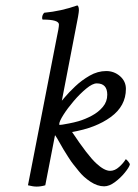

<svg xmlns="http://www.w3.org/2000/svg" viewBox="-20 -689 514 714"><path d="M375 -424.8Q404.3 -424.8 426.3 -405.8Q448.2 -386.7 448.2 -358.4Q448.2 -294.9 392.1 -253.9Q335.9 -212.9 248 -198.2Q306.2 -110.8 337.4 -82Q367.7 -53.7 389.6 -53.7Q407.2 -53.7 423.3 -68.4Q439.5 -83 447.3 -96.7Q450.2 -96.7 456.5 -88.9Q462.9 -81.1 462.9 -77.1Q460 -66.4 444.1 -46.9Q428.2 -27.3 407.2 -11.7Q386.2 3.9 367.2 3.9Q342.3 3.9 316.2 -13.4Q290 -30.8 272.9 -52.7Q266.6 -60.5 261.7 -66.7Q256.8 -72.8 252.9 -77.6Q245.6 -86.4 232.9 -106.4L215.8 -133.8Q208 -146.5 199.7 -161.9Q191.4 -177.2 184.6 -186.5L148.4 0Q131.8 4.9 116.2 4.9Q103 4.9 84 0L190.4 -545.9Q199.2 -586.4 199.2 -597.7Q199.2 -616.2 139.6 -616.2Q136.7 -616.2 136.7 -622.1Q136.7 -633.8 144.5 -641.6Q207.5 -647.5 267.6 -668.9Q273.4 -666 273.4 -650.4Q273.4 -639.6 260.7 -577.1L210 -314.5L220.7 -327.1Q235.8 -345.2 259.8 -367.9Q283.7 -390.6 313.5 -407.7Q343.3 -424.8 375 -424.8ZM339.8 -378.9Q324.2 -378.9 300.8 -359.6Q277.3 -340.3 254.4 -313.5Q231.4 -286.6 215.8 -262Q200.2 -237.3 200.2 -226.6Q200.2 -224.6 202.1 -224.6Q204.1 -224.6 206.5 -224.9Q209 -225.1 212.4 -225.6Q218.8 -226.6 236.8 -230Q254.9 -233.4 272 -238.3Q296.9 -245.6 321.5 -258.8Q346.2 -272 362.5 -291.5Q378.9 -311 378.9 -336.9Q378.9 -378.9 339.8 -378.9Z"/></svg>

Font: Metal
Style: Regular
Weight: 400
Designer: Danh Hong
Version: Version 8.002; ttfautohint (v1.8.3)